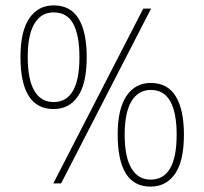

<svg xmlns="http://www.w3.org/2000/svg" viewBox="-20 -681 759 713"><path d="M179 -276Q56 -276 56 -470Q56 -564 88.5 -612.5Q121 -661 179 -661Q242 -661 272 -611.5Q302 -562 302 -469Q302 -371 269.5 -323.5Q237 -276 179 -276ZM178 0 512 -649H541L207 0ZM179 -302Q275 -302 275 -469Q275 -550 252 -592.5Q229 -635 179 -635Q133 -635 108 -593.5Q83 -552 83 -469Q83 -386 107.5 -344Q132 -302 179 -302ZM539 12Q417 12 417 -182Q417 -276 449.5 -324.5Q482 -373 540 -373Q602 -373 632.5 -323.5Q663 -274 663 -181Q663 -83 630 -35.5Q597 12 539 12ZM539 -14Q636 -14 636 -181Q636 -262 612.5 -304.5Q589 -347 540 -347Q494 -347 468.5 -305.5Q443 -264 443 -181Q443 -98 468 -56Q493 -14 539 -14Z"/></svg>

Font: Noto Sans Telugu SemiCondensed Thin
Style: Regular
Weight: 100
Width: 4
Designer: Jelle Bosma - Monotype Design Team
Foundry: Monotype Imaging Inc.
Version: Version 2.005; ttfautohint (v1.8.4.7-5d5b)